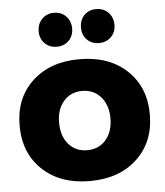

<svg xmlns="http://www.w3.org/2000/svg" viewBox="-54 -814 746 868"><g transform="rotate(-5 319.0 -380.0)"><path d="M299 -688Q299 -655 277.5 -633.5Q256 -612 223 -612Q190 -612 168.5 -633.5Q147 -655 147 -688Q147 -722 168.5 -744Q190 -766 223 -766Q256 -766 277.5 -744Q299 -722 299 -688ZM415 -766Q448 -766 469.5 -744Q491 -722 491 -688Q491 -655 469.5 -633.5Q448 -612 415 -612Q381 -612 360 -633.5Q339 -655 339 -688Q339 -723 360 -744.5Q381 -766 415 -766ZM319 -547Q453 -547 534 -471Q615 -395 615 -271Q615 -146 534 -70Q453 6 319 6Q186 6 105 -70Q24 -146 24 -271Q24 -396 105 -471.5Q186 -547 319 -547ZM203 -269Q203 -208 235 -171Q267 -134 319 -134Q372 -134 404 -171Q436 -208 436 -269Q436 -329 403.5 -366Q371 -403 319 -403Q267 -403 235 -366Q203 -329 203 -269Z"/></g></svg>

Font: Montserrat arm
Style: Bold
Weight: 700
Designer: Julieta Ulanovsky
Foundry: Julieta Ulanovsky
Version: Version 6.000;PS 006.000;hotconv 1.0.88;makeotf.lib2.5.64775